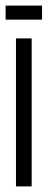

<svg xmlns="http://www.w3.org/2000/svg" viewBox="-20 -665 170 685"><path d="M37 0V-528H93V0ZM0 -595V-645H130V-595Z"/></svg>

Font: Bricolage Grotesque 48pt Condensed ExtraLight
Style: Regular
Weight: 200
Width: 3
Designer: Mathieu Triay
Foundry: Atelier Triay
Version: Version 1.000; ttfautohint (v1.8.4.7-5d5b);gftools[0.9.32]